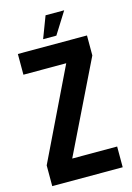

<svg xmlns="http://www.w3.org/2000/svg" viewBox="-126 -903 665 966"><g transform="rotate(-15 206.5 -419.5)"><path d="M212 -839H309L238 -726H169ZM27 -687H387V-583L155 -108H389V0H22V-108L250 -579H27Z"/></g></svg>

Font: Khand ExtraBold
Style: Regular
Weight: 800
Designer: Sanchit Sawaria and Jyotish Sonowal (Devanagari), Satya Rajpurohit (Latin)
Foundry: Indian Type Foundry
Version: Version 2.000;PS 1.0;hotconv 1.0.79;makeotf.lib2.5.61930